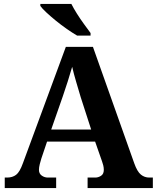

<svg xmlns="http://www.w3.org/2000/svg" viewBox="-20 -951 793 971"><path d="M4 0V-53H16Q43 -53 61.5 -67Q80 -81 96 -126L313 -714H450L659 -125Q674 -83 692.5 -68Q711 -53 735 -53H753V0H423V-53H462Q477 -53 491 -62Q505 -71 505 -92Q505 -104 502 -115.5Q499 -127 496 -135L461 -235H218L189 -149Q185 -137 181 -120.5Q177 -104 177 -92Q177 -73 191 -63Q205 -53 222 -53H264V0ZM239 -296H441L388 -460Q378 -494 365.5 -536Q353 -578 345 -613Q336 -581 323 -540.5Q310 -500 298 -465ZM370 -771Q346 -785 318 -804.5Q290 -824 263 -846Q236 -868 214.5 -888Q193 -908 184 -921V-931H341Q352 -909 369 -882Q386 -855 405 -829Q424 -803 438 -784V-771Z"/></svg>

Font: Noto Naskh Arabic
Style: Bold
Weight: 700
Designer: Monotype Design Team, David Williams, Mohamad Dakak and Nizar Qandah
Foundry: Monotype Imaging Inc.
Version: Version 2.016